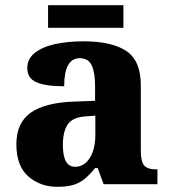

<svg xmlns="http://www.w3.org/2000/svg" viewBox="-20 -709 654 739"><path d="M200 10Q135 10 89 -30Q43 -70 43 -154Q43 -236 98 -275Q153 -314 265 -318L346 -321V-375Q346 -430 333 -457.5Q320 -485 287 -485Q227 -485 227 -377Q155 -377 120 -392.5Q85 -408 85 -446Q85 -483 114.5 -506Q144 -529 193 -539.5Q242 -550 301 -550Q411 -550 466.5 -512.5Q522 -475 522 -381V-128Q522 -87 535 -72Q548 -57 582 -57H586V0H379L356 -62H346Q324 -35 304.5 -19.5Q285 -4 261 3Q237 10 200 10ZM269 -67Q304 -67 325.5 -101Q347 -135 347 -191V-264L310 -261Q260 -258 241 -230.5Q222 -203 222 -151Q222 -67 269 -67ZM165 -602V-689H455V-602Z"/></svg>

Font: Noto Serif Telugu ExtraBold
Style: Regular
Weight: 800
Designer: Jelle Bosma - Monotype Design Team
Foundry: Monotype Imaging Inc.
Version: Version 2.005; ttfautohint (v1.8.4.7-5d5b)